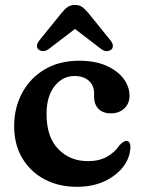

<svg xmlns="http://www.w3.org/2000/svg" viewBox="-20 -726 566 759"><path d="M492 -346.5Q492 -317.5 471.8 -297.8Q451.5 -278 418.5 -278Q386 -278 369 -296Q352 -314 352 -342.5V-357.5Q352 -388 331.2 -406.8Q310.5 -425.5 274.5 -425.5Q227.5 -425.5 195.8 -385.5Q164 -345.5 164 -275Q164 -184.5 210.2 -136.8Q256.5 -89 327.5 -89Q371.5 -89 402.5 -106.2Q433.5 -123.5 452.5 -152Q469.5 -169 479 -169Q496 -168.5 495.5 -143.5Q494 -102 466.8 -66.5Q439.5 -31 392.5 -9.2Q345.5 12.5 284 12.5Q211.5 12.5 155.5 -17.5Q99.5 -47.5 67.8 -101.2Q36 -155 36 -227Q36 -300.5 67.8 -359.2Q99.5 -418 157.2 -452Q215 -486 293.5 -486Q354.5 -486 399 -466.8Q443.5 -447.5 467.8 -415.8Q492 -384 492 -346.5ZM420 -530Q412.5 -524 401.8 -524Q391 -524 379.5 -532.5L276.5 -611.5L173 -532.5Q161.5 -524 150.8 -524Q140 -524 132.5 -530Q126.5 -535 126.2 -544.5Q126 -554 135 -565.5L224 -675.5Q236 -690.5 247.8 -698.5Q259.5 -706.5 276.5 -706.5Q293 -706.5 304.5 -698.5Q316 -690.5 328.5 -675.5L417.5 -565.5Q426.5 -554 426.2 -544.5Q426 -535 420 -530Z"/></svg>

Font: Fraunces 9pt S050 SemiBold
Style: Regular
Weight: 600
Version: Version 1.000; ttfautohint (v1.8.3)